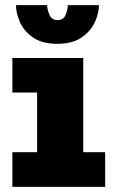

<svg xmlns="http://www.w3.org/2000/svg" viewBox="-20 -725 440 745"><path d="M28 0V-134.5H124V-366H28V-500H303V-134.5H388V0ZM202.5 -555Q143.5 -555 108.2 -579.5Q73 -604 57.5 -639Q42 -674 42 -705H163Q163 -687.5 172 -667.2Q181 -647 203.5 -647Q226 -647 234.5 -667.2Q243 -687.5 243 -705H364Q364 -674 348 -639Q332 -604 296.5 -579.5Q261 -555 202.5 -555Z"/></svg>

Font: Trispace SemiCondensed ExtraBold
Style: Regular
Weight: 800
Width: 4
Designer: Tyler Finck
Foundry: Etcetera Type Company
Version: Version 1.210; ttfautohint (v1.8.3)